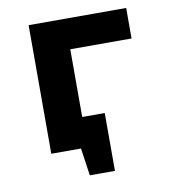

<svg xmlns="http://www.w3.org/2000/svg" viewBox="-68 -515 590 672"><g transform="rotate(-10 227.0 -179.5)"><path d="M78.1 -457H424.8V-348.6H207V-107.9H287.1V97.7H197.8L183.6 0H78.1Z"/></g></svg>

Font: PT Astra Sans
Style: Bold
Weight: 700
Designer: A.Korolkova, I. Chaeva
Foundry: ParaType Ltd
Version: Version 1.001; ttfautohint (v1.6)